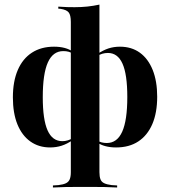

<svg xmlns="http://www.w3.org/2000/svg" viewBox="-20 -633 743 839"><path d="M351.6 183.9Q330.6 183.9 309.7 183.9Q288.7 183.9 265.3 184.3Q241.9 184.7 211.3 186.3V177.4L235.5 175.8Q256.5 173.4 268.1 167.7Q279.8 162.1 284.7 150.4Q289.5 138.7 289.5 119.4V-537.1Q289.5 -566.9 280.2 -578.6Q271 -590.3 244.4 -594.4L234.7 -595.2V-604Q257.3 -602.4 273.8 -602Q290.3 -601.6 306.5 -601.6Q335.5 -601.6 362.1 -604.4Q388.7 -607.3 414.5 -612.9V-604V119.4Q414.5 138.7 419 150.4Q423.4 162.1 435.5 167.7Q447.6 173.4 467.7 175.8L491.9 177.4V186.3Q462.1 184.7 438.3 184.3Q414.5 183.9 393.5 183.9Q372.6 183.9 351.6 183.9ZM199.2 11.3Q149.2 11.3 112.5 -14.9Q75.8 -41.1 56 -89.9Q36.3 -138.7 36.3 -207.3Q36.3 -277.4 57.7 -327Q79 -376.6 119.4 -402.8Q159.7 -429 216.1 -429Q241.9 -429 262.9 -423.4Q283.9 -417.7 297.6 -407.3V-398.4Q290.3 -404 279.8 -406.9Q269.4 -409.7 256.5 -409.7Q211.3 -409.7 189.1 -360.1Q166.9 -310.5 166.9 -208.1Q166.9 -110.5 187.9 -63.3Q208.9 -16.1 252.4 -16.1Q264.5 -16.1 276.6 -19.8Q288.7 -23.4 297.6 -29.8V-21Q273.4 -4 249.6 3.6Q225.8 11.3 199.2 11.3ZM487.1 11.3Q461.3 11.3 440.3 5.6Q419.4 0 405.6 -10.5V-19.4Q412.9 -13.7 423.8 -10.9Q434.7 -8.1 446.8 -8.1Q491.9 -8.1 514.1 -57.7Q536.3 -107.3 536.3 -208.9Q536.3 -308.1 515.3 -354.8Q494.4 -401.6 451.6 -401.6Q438.7 -401.6 426.6 -398Q414.5 -394.4 405.6 -387.9V-396.8Q430.6 -413.7 454 -421.4Q477.4 -429 504 -429Q554.8 -429 591.1 -402.8Q627.4 -376.6 647.2 -327.4Q666.9 -278.2 666.9 -210.5Q666.9 -140.3 645.6 -90.7Q624.2 -41.1 584.3 -14.9Q544.4 11.3 487.1 11.3Z"/></svg>

Font: Playfair 144pt SemiCondensed ExtraBold
Style: Regular
Weight: 800
Width: 4
Designer: Claus Eggers Sørensen
Foundry: Claus Eggers Sørensen
Version: Version 2.203